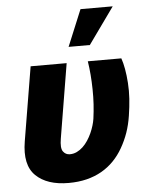

<svg xmlns="http://www.w3.org/2000/svg" viewBox="-55 -836 699 892"><g transform="rotate(-5 294.0 -390.0)"><path d="M42.6 -200.3 100.1 -545.5H268.1L210.6 -198.9Q203.1 -154.8 214.8 -138.8Q226.6 -122.5 246.1 -122.5Q263.8 -122.5 279.1 -130Q294.4 -137.4 307.4 -149.7Q320.3 -161.9 330.8 -177.9Q341.3 -193.9 349.1 -211.1Q356.9 -228.3 362 -245.4Q367.2 -262.4 369.3 -277Q373.9 -310.4 376.1 -344.6Q378.2 -378.9 377.5 -414.4Q376.4 -484.7 366.8 -545.5H523.1Q530.9 -523.1 536 -494.3Q541.2 -465.6 543.7 -429Q546.2 -392.4 543.7 -355.1Q541.2 -317.8 534.8 -277Q528.4 -235.1 515.8 -199Q503.2 -163 484 -129.6Q465.6 -97.3 440.5 -71.4Q415.5 -45.5 383.7 -27.3Q351.9 -9.2 313.4 0.4Q274.9 9.9 229.4 9.9Q128.9 9.9 76.7 -40.8Q24.5 -91.3 42.6 -200.3ZM283.7 -620 354 -789.8H504.3L382.8 -620Z"/></g></svg>

Font: Inter P Extra Bold
Style: Italic
Weight: 800
Italic angle: 9.39999°
Designer: Rasmus Andersson
Foundry: rsms
Version: Version 3.018;git-588b23468